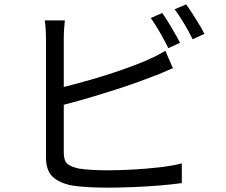

<svg xmlns="http://www.w3.org/2000/svg" viewBox="-20 -844 1040 885"><path d="M472 21Q428 21 385.5 18.5Q343 16 312 11Q254 0 223 -29Q192 -58 192 -119Q192 -143 192 -189Q192 -235 192 -292.5Q192 -350 192 -410.5Q192 -471 192 -525Q192 -579 192 -617.5Q192 -656 192 -669Q192 -687 190.5 -710Q189 -733 186 -750H279Q277 -733 275.5 -711.5Q274 -690 274 -669V-443Q333 -458 401.5 -477.5Q470 -497 536 -520Q602 -543 654 -565Q677 -575 699 -586Q721 -597 742 -610L777 -530Q756 -521 731 -510Q706 -499 683 -491Q627 -469 555.5 -445Q484 -421 410 -399Q336 -377 274 -361V-141Q274 -103 290.5 -89Q307 -75 344 -67Q367 -63 403 -61Q439 -59 476 -59Q529 -59 593 -62.5Q657 -66 717 -73Q777 -80 818 -91V0Q775 6 714.5 11Q654 16 590.5 18.5Q527 21 472 21ZM756 -622Q741 -653 718 -693Q695 -733 675 -761L728 -784Q747 -757 770.5 -717Q794 -677 810 -647ZM868 -663Q852 -696 829 -734.5Q806 -773 785 -801L838 -824Q851 -806 867 -781Q883 -756 898 -731.5Q913 -707 922 -688Z"/></svg>

Font: Chocolate Classical Sans
Style: Regular
Weight: 400
Designer: 田海東、宇文滿月
Foundry: Moonlit Owen
Version: Version 1.001